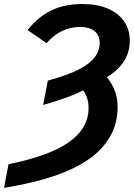

<svg xmlns="http://www.w3.org/2000/svg" viewBox="-59 -718 660 947"><path d="M176.8 -320.3Q278.8 -348.6 331.1 -376Q382.3 -402.3 407.5 -434.8Q432.6 -467.3 432.6 -506.8Q432.6 -544.4 407 -564.7Q381.3 -585 335.9 -585Q291 -585 250 -566.4Q209 -547.9 170.4 -505.4L77.1 -569.8Q128.9 -635.3 194.3 -666.7Q259.8 -698.2 346.7 -698.2Q420.4 -698.2 472.7 -675.8Q524.9 -653.3 553 -612.8Q581.1 -572.3 581.1 -517.6Q581.1 -460.4 552.5 -416Q523.9 -371.6 468.3 -337.4Q489.7 -312 505.4 -274.7Q521 -237.3 521 -189.9Q521 -110.4 486.1 -48.3Q451.2 13.7 390.1 59.6Q349.1 89.8 291.5 116.9Q233.9 144 153.1 167Q72.3 189.9 -39.1 208.5L-17.1 92.3Q53.7 77.6 110.1 60.3Q166.5 43 209.5 23.4Q377.9 -53.7 377.9 -185.1Q377.9 -212.9 370.1 -236.1Q362.3 -259.3 350.6 -272.5Q316.9 -253.9 264.9 -235.6Q212.9 -217.3 153.8 -200.2Z"/></svg>

Font: Arimo
Style: Italic
Weight: 400
Italic angle: -12°
Designer: Steve Matteson
Foundry: Monotype Imaging Inc.
Version: Version 1.33